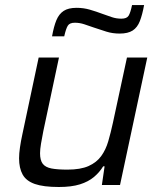

<svg xmlns="http://www.w3.org/2000/svg" viewBox="-20 -740 639 768"><path d="M215.3 8Q153.9 8 119.3 -4.1Q84.7 -16.3 70.5 -41.9Q56.3 -67.6 56.3 -106.8Q56.3 -126.2 59.9 -150.6Q63.4 -175 69.4 -202.5L134.7 -510H215.9L153.2 -215.1Q147.8 -187.7 144 -165.1Q140.2 -142.4 140.2 -127Q140.2 -98.9 151 -84.8Q161.8 -70.8 185.9 -66.1Q209.9 -61.5 249.7 -61.5Q302.1 -61.5 334.2 -75.8Q366.4 -90.2 384.8 -115.6Q403.2 -141 413.1 -175.1Q423 -209.2 431.5 -248.2L487.9 -510H569.1L460.1 0H387.5L398.4 -74.8H392.8Q378.1 -50.8 355.8 -32Q333.4 -13.2 299.7 -2.6Q265.9 8 215.3 8ZM188.2 -594.7Q195.3 -634.5 205.6 -659.3Q216 -684.2 234.7 -696.4Q253.4 -708.7 286.5 -708.7Q314 -708.7 339.5 -701.3Q365 -693.9 389.9 -684.5Q409.4 -677.6 427.4 -671.4Q445.5 -665.3 465.7 -665.3Q487 -665.3 494.4 -677.1Q501.8 -689 508.2 -719.7H556.4Q549.3 -680.9 539.4 -655.5Q529.6 -630.2 510.7 -617.9Q491.7 -605.7 458.7 -605.7Q430 -605.7 405.1 -613.6Q380.1 -621.5 355.2 -629.9Q335.8 -636.8 317.2 -642.9Q298.6 -649.1 279.5 -649.1Q258.5 -649.1 251.2 -637.2Q243.8 -625.4 236.9 -594.7Z"/></svg>

Font: Saira Thin
Style: Italic
Weight: 100
Italic angle: -12°
Designer: Hector Gatti with collaboration of the Omnibus-Type team
Foundry: Omnibus-Type
Version: Version 1.101